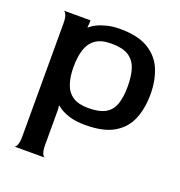

<svg xmlns="http://www.w3.org/2000/svg" viewBox="-127 -586 859 916"><g transform="rotate(20 302.5 -128.0)"><path d="M45 222Q52 222 58.5 208Q65 194 65 162V-408Q65 -440 58.5 -453.5Q52 -467 45 -468H181V-452L179 -433L181 -431Q193 -443 214.5 -453.5Q236 -464 265 -471Q294 -478 327 -478Q420 -478 473 -445.5Q526 -413 548.5 -358Q571 -303 571 -233Q571 -164 549 -109Q527 -54 474 -22Q421 10 327 10Q277 10 241 -2Q205 -14 181 -35L179 -34L181 -15V162Q181 194 187.5 208Q194 222 201 222ZM313 -71Q369 -71 400 -88.5Q431 -106 443.5 -142Q456 -178 456 -233Q456 -288 443 -324.5Q430 -361 399.5 -379.5Q369 -398 313 -398Q262 -398 233 -377Q204 -356 192.5 -318.5Q181 -281 181 -232Q181 -182 193.5 -145.5Q206 -109 235 -90Q264 -71 313 -71Z"/></g></svg>

Font: Red Rose Medium
Style: Regular
Weight: 500
Designer: Jaikishan Patel
Version: Version 2.000